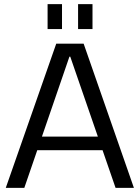

<svg xmlns="http://www.w3.org/2000/svg" viewBox="-20 -912 679 932"><path d="M253 -700H386L630 0H541L321 -637H317L98 0H8ZM143 -249H495V-183H143ZM281 -892V-771H211V-892ZM429 -892V-771H359V-892Z"/></svg>

Font: Pathway Extreme
Style: Regular
Weight: 400
Designer: Eduardo Rodriguez Tunni
Foundry: Eduardo Rodriguez Tunni
Version: Version 1.001;gftools[0.9.26]